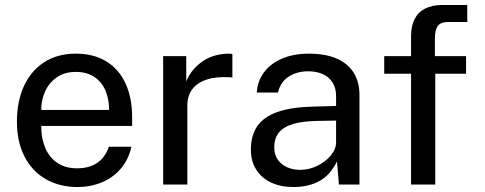

<svg xmlns="http://www.w3.org/2000/svg" viewBox="-20 -743 1951 773"><path d="M290.4 -65.4Q338.9 -65.4 371.3 -87.2Q403.6 -108.9 418.2 -152.2H509Q497.4 -99.6 465.6 -63.1Q433.8 -26.6 388.7 -8.3Q343.7 10 292.2 10Q219.9 10 164.6 -21.7Q109.2 -53.3 78.7 -112.8Q48.1 -172.3 48.1 -253.2Q48.1 -334.5 76.4 -396.5Q104.8 -458.4 158.2 -492.7Q211.6 -527 285.5 -527Q357.5 -527 408.3 -495.6Q459.2 -464.2 485.6 -406.6Q512 -348.9 512 -270.2V-235.9H146Q145.8 -186.5 162 -148Q178.1 -109.5 210.6 -87.4Q243.1 -65.4 290.4 -65.4ZM419.2 -300.5Q419.2 -344.9 404.2 -379.3Q389.2 -413.8 359.1 -433.7Q329 -453.5 284.9 -453.5Q240.1 -453.5 208.6 -431.6Q177.2 -409.8 161.6 -374.8Q145.9 -339.8 146.2 -300.5Z M636.8 -517H729.8V-415.2Q750.2 -464.8 795.4 -495.9Q840.6 -527 903.8 -527Q907.5 -527 910.3 -526.5Q913.2 -526.1 915.6 -524.8V-429.9Q912.2 -431.6 909.3 -431.9L904.1 -432.1Q848.6 -435.1 810.7 -422.2Q772.8 -409.3 753.5 -382.8Q734.2 -356.4 734.2 -318V0H636.8Z M990 -140.6Q990 -198.4 1016.5 -236Q1042.9 -273.6 1098.9 -292.8Q1154.8 -312 1243.8 -313.9L1333.1 -316.4V-355.9Q1333.1 -387.7 1319.2 -410.2Q1305.3 -432.8 1279.7 -444.5Q1254.1 -456.2 1219.2 -456Q1173.9 -455.6 1141.2 -433.7Q1108.4 -411.7 1099.2 -370.4H1013.8Q1016.4 -416.2 1042.9 -451.8Q1069.3 -487.4 1115.8 -507.2Q1162.2 -527 1223.9 -527Q1290.9 -527 1336.4 -506.8Q1381.9 -486.6 1404.6 -449.3Q1427.2 -412.1 1427.2 -361V0H1344.4L1336.8 -93.2Q1308.6 -36.6 1264.7 -13.3Q1220.8 10 1160.9 10Q1110.6 10 1071.8 -8Q1033.1 -26 1011.6 -60Q990 -93.9 990 -140.6ZM1333.1 -170V-257.5L1259 -256.2Q1200.3 -255.3 1161.8 -244.4Q1123.3 -233.4 1103.8 -210.5Q1084.2 -187.6 1084.2 -150Q1084.2 -107.9 1113.6 -83.6Q1142.9 -59.2 1190.1 -59.2Q1223.6 -59.2 1256.9 -75.2Q1290.2 -91.2 1311.6 -116.9Q1332.9 -142.6 1333.1 -170Z M1856.4 -446.2H1732.4V0H1634.9V-446.2H1526.9V-517H1634.9V-596.6Q1634.9 -637.7 1649 -665.9Q1663.2 -694.1 1691.6 -708.5Q1720.1 -723 1761.8 -723H1861L1861.4 -654.5H1785.1Q1754.6 -654.5 1742.7 -638.6Q1730.9 -622.7 1730.9 -587V-517H1856.4Z"/></svg>

Font: Public Sans VF
Style: Regular
Weight: 400
Designer: Pablo Impallari, Rodrigo Fuenzalida (Modified by Dan O. Williams and USWDS)
Version: Version 1.003